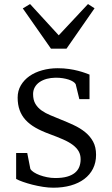

<svg xmlns="http://www.w3.org/2000/svg" viewBox="-20 -897 544 929"><path d="M90.3 -856.4 125.5 -877.4 264.2 -726.1 405.8 -877.4 437.5 -856.9 301.8 -661.6H226.6ZM58.1 -156.7H111.8L127 -79.1Q131.8 -71.3 143.8 -63.5Q155.8 -55.7 172.1 -49.6Q188.5 -43.5 207.8 -39.6Q227.1 -35.6 247.6 -35.6Q281.2 -35.6 304.4 -42.2Q327.6 -48.8 342.3 -60.8Q356.9 -72.8 363.5 -89.4Q370.1 -106 370.1 -126.5Q370.1 -148.4 360.6 -165Q351.1 -181.6 332.3 -195.8Q313.5 -210 285.2 -222.4Q256.8 -234.9 219.7 -248.5Q180.7 -262.7 151.6 -279.3Q122.6 -295.9 103.5 -316.9Q84.5 -337.9 75 -364.3Q65.4 -390.6 65.4 -424.8Q65.4 -458 81.1 -484.4Q96.7 -510.7 123 -529.1Q149.4 -547.4 184.6 -557.1Q219.7 -566.9 258.8 -566.9Q288.6 -566.9 313.5 -563.2Q338.4 -559.6 357.9 -554.4Q377.4 -549.3 391.4 -544.2Q405.3 -539.1 413.1 -536.1V-417.5H363.8L346.2 -489.7Q342.8 -496.1 333.7 -502Q324.7 -507.8 312 -512Q299.3 -516.1 283.7 -518.6Q268.1 -521 251.5 -521Q249.5 -521 247.6 -521Q225.6 -520.5 206.5 -515.6Q186 -509.8 171.4 -499.8Q156.7 -489.7 148.4 -474.9Q140.1 -460 140.1 -441.9Q140.1 -413.1 151.4 -394.3Q162.6 -375.5 181.4 -362.3Q200.2 -349.1 223.9 -339.4Q247.6 -329.6 272.5 -319.3Q305.7 -306.2 336.7 -291.7Q367.7 -277.3 391.8 -257.8Q416 -238.3 430.4 -211.9Q444.8 -185.5 444.8 -147.9Q444.8 -110.4 429.9 -80.8Q415 -51.3 387.7 -30.8Q360.4 -10.3 322.3 0.5Q284.2 11.2 237.8 11.2Q214.8 11.2 188.2 7.1Q161.6 2.9 136.7 -3.4Q111.8 -9.8 91.1 -17.1Q70.3 -24.4 58.1 -31.2Z"/></svg>

Font: MerriweatherLight
Style: Regular
Weight: 300
Designer: Eben Sorkin ( sorkintype@gmail.com )
Foundry: Eben Sorkin
Version: Version 1.055; ttfautohint (v1.4.1)